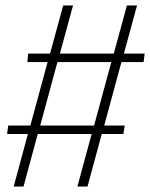

<svg xmlns="http://www.w3.org/2000/svg" viewBox="-20 -682 549 702"><path d="M505 -455H424L361 -223H436L431 -192H352L300 0H263L315 -192H118L66 0H30L82 -192H6L10 -223H91L154 -455H80L83 -486H163L211 -662H247L199 -486H396L444 -662H481L433 -486H509ZM324 -223 387 -455H190L127 -223Z"/></svg>

Font: Fira Sans UltraLight
Style: Italic
Weight: 200
Italic angle: -8°
Designer: Carrois Corporate & Edenspiekermann AG
Foundry: Carrois Corporate GbR & Edenspiekermann AG
Version: Version 4.203;PS 004.203;hotconv 1.0.88;makeotf.lib2.5.64775